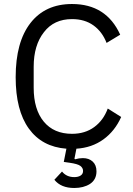

<svg xmlns="http://www.w3.org/2000/svg" viewBox="-20 -730 661 957"><path d="M338.9 -634.8Q402.3 -634.8 446 -603.3Q489.7 -571.8 511.2 -516.1L579.1 -557.1Q509.8 -710 338.9 -710Q205.6 -710 131.8 -615.2Q58.1 -520.5 58.1 -345.2Q58.1 -179.7 123.8 -88.9Q189.5 2 311 11.2L297.9 77.1L326.2 81.1Q367.7 86.9 380.9 97.2Q394 107.4 394 122.1Q394 137.2 381.8 145Q369.6 152.8 350.1 152.8Q311.5 152.8 289.1 125L251 166Q283.7 207 350.1 207Q396.5 207 428.2 187Q460.9 165.5 460.9 124Q460.9 92.8 442.1 75.4Q423.3 58.1 393.1 58.1Q374 58.1 354 64L351.1 61L360.8 11.2Q438 6.3 495.4 -35.2Q552.7 -76.7 584 -147L517.1 -189Q495.6 -130.4 449.7 -96.7Q403.8 -63 338.9 -63Q248.5 -63 198.2 -123.8Q147.9 -184.6 147.9 -293V-397Q147.9 -504.9 199.2 -569.8Q249 -634.8 338.9 -634.8Z"/></svg>

Font: Plexus Sans
Style: Regular
Weight: 400
Version: Version 2.001;PS 002.001;hotconv 1.0.70;makeotf.lib2.5.58329